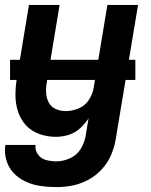

<svg xmlns="http://www.w3.org/2000/svg" viewBox="-21 -550 617 783"><path d="M209 213Q242 213 275 206.5Q308 200 339.5 183Q371 166 395 139.5Q419 113 432.5 81Q446 49 451 17L542 -530H417L361 -192Q357 -166 341 -142Q325 -118 299 -107.5Q273 -97 247 -97Q225 -97 206 -105.5Q187 -114 177.5 -132.5Q168 -151 167 -172Q166 -193 170 -215L222 -530H97L48 -232Q42 -197 42 -162Q42 -127 52.5 -95Q63 -63 85 -39Q107 -15 139.5 -3.5Q172 8 206 8Q232 8 257.5 0.5Q283 -7 304 -25.5Q325 -44 340 -67L329 0Q325 28 309.5 55Q294 82 265.5 95Q237 108 209 108Q187 108 166.5 102.5Q146 97 133.5 79.5Q121 62 124 41H1Q-4 73 5 103.5Q14 134 35 156Q56 178 84.5 191Q113 204 144.5 208.5Q176 213 209 213ZM20 -224H531V-306H20Z"/></svg>

Font: Iosevka Sparkle
Style: Bold Italic
Weight: 700
Italic angle: -9°
Designer: Belleve Invis
Foundry: Belleve Invis
Version: Version 4.5.0; ttfautohint (v1.8.3)